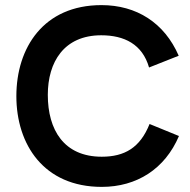

<svg xmlns="http://www.w3.org/2000/svg" viewBox="-20 -721 744 751"><path d="M378 10C515 10 625 -60 680 -189L565 -236C528 -143 467 -108 378 -108C230 -108 167 -213 167 -350C167 -478 230 -583 376 -583C466 -583 537 -548 563 -457L679 -503C623 -632 514 -701 377 -701C150 -701 44 -534 44 -345C44 -156 151 10 378 10Z"/></svg>

Font: FREAK Grotesk
Style: Bold
Weight: 700
Designer: La Scuola Open Source
Foundry: La Scuola Open Source
Version: Version 1.000;PS 1.0;hotconv 1.0.72;makeotf.lib2.5.5900